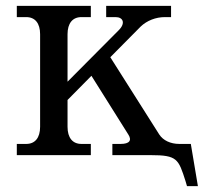

<svg xmlns="http://www.w3.org/2000/svg" viewBox="-20 -526 702 651"><path d="M520 -70 354 -332 457 -436C478 -456 508 -468 539 -468H560V-506H340V-468H372C398 -468 406 -447 383 -424L209 -249V-410C209 -447 226 -468 256 -468H288V-506H37V-468H69C99 -468 116 -447 116 -410V-96C116 -59 99 -38 69 -38H37V0H288V-38H256C226 -38 209 -59 209 -96V-187L290 -269L415 -70C428 -50 419 -38 389 -38H361V0H491C581 0 585 13 609 88L614 105H651L627 -38H614H588C558 -38 533 -50 520 -70Z"/></svg>

Font: LT Superior Serif Medium
Style: Regular
Weight: 500
Designer: Daniel Lyons
Foundry: LyonsType
Version: Version 2.120;FEAKit 1.0